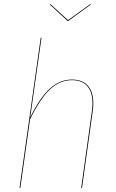

<svg xmlns="http://www.w3.org/2000/svg" viewBox="-20 -914 562 934"><path d="M434 -411Q434 -394 431 -373L379 0H375L427 -373Q430 -394 430 -412Q430 -465 405 -494.5Q380 -524 330 -524Q271 -524 223 -479Q175 -434 126 -333L79 0H75L178 -730L182 -731L127 -343Q174 -439 222.5 -483Q271 -527 330 -527Q382 -527 408 -496.5Q434 -466 434 -411ZM422 -892 312 -812H309L222 -892L225 -894L311 -816L419 -894Z"/></svg>

Font: Fira Sans Condensed Four
Style: Italic
Weight: 100
Width: 3
Italic angle: -8°
Designer: bBox Type GmbH & Carrois Corporate GbR & Edenspiekermann AG
Foundry: bBox Type GmbH & Carrois Corporate GbR & Edenspiekermann AG
Version: Version 4.301